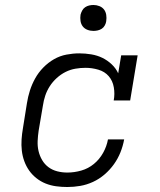

<svg xmlns="http://www.w3.org/2000/svg" viewBox="-20 -742 640 770"><path d="M250 8Q227 8 205 5Q183 2 163 -6Q143 -14 126 -27.5Q109 -41 97 -58Q85 -75 77.5 -95.5Q70 -116 67.5 -138Q65 -160 66.5 -182.5Q68 -205 72 -228L88 -328Q92 -354 100 -379Q108 -404 121 -427.5Q134 -451 153.5 -471Q173 -491 196.5 -504.5Q220 -518 246.5 -523Q273 -528 298 -528Q322 -528 346 -524Q370 -520 390.5 -510Q411 -500 428 -484Q445 -468 454 -448L466 -520H532L502 -339H436Q441 -365 436.5 -391.5Q432 -418 416 -436.5Q400 -455 374.5 -462.5Q349 -470 323 -470Q303 -470 282.5 -466.5Q262 -463 243 -453.5Q224 -444 207.5 -429Q191 -414 179.5 -396Q168 -378 161.5 -358.5Q155 -339 152 -318L135 -218Q132 -198 131 -177Q130 -156 134.5 -136.5Q139 -117 149 -100Q159 -83 174.5 -71.5Q190 -60 209.5 -55Q229 -50 250 -50Q278 -50 306 -58Q334 -66 356.5 -84.5Q379 -103 393.5 -129Q408 -155 413 -183H478Q473 -156 463 -131Q453 -106 437 -83.5Q421 -61 399.5 -42.5Q378 -24 353 -12.5Q328 -1 302 3.5Q276 8 250 8ZM355 -618Q342 -618 330.5 -622.5Q319 -627 312 -636Q305 -645 303 -657.5Q301 -670 303 -683Q305 -691 309.5 -699.5Q314 -708 321.5 -713Q329 -718 337.5 -720Q346 -722 355 -722Q367 -722 378.5 -717.5Q390 -713 397 -704Q404 -695 406 -682.5Q408 -670 406 -657Q405 -649 400.5 -640.5Q396 -632 388.5 -627Q381 -622 372 -620Q363 -618 355 -618Z"/></svg>

Font: Iosevka Etoile Light Oblique
Style: Regular
Weight: 300
Italic angle: -9°
Designer: Belleve Invis
Foundry: Belleve Invis
Version: Version 15.5.2; ttfautohint (v1.8.4)